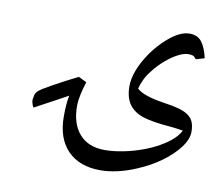

<svg xmlns="http://www.w3.org/2000/svg" viewBox="-70 -559 892 770"><g transform="rotate(10 376.5 -174.0)"><path d="M384 127Q299 127 251 78Q203 29 203 -61Q203 -85 204.5 -106Q206 -127 210 -146Q177 -128 144 -110Q111 -92 77 -74Q68 -89 68 -105Q70 -118 71.5 -124.5Q73 -131 80 -139Q85 -145 100.5 -154.5Q116 -164 138.5 -176.5Q161 -189 186 -202Q211 -215 235 -227L268 -211Q259 -183 253.5 -157.5Q248 -132 248 -111Q248 -38 284.5 3Q321 44 387 44Q423 44 465 35.5Q507 27 547.5 11.5Q588 -4 619 -24Q643 -39 659 -55Q675 -71 683 -87Q670 -89 657 -91Q644 -93 630 -94Q555 -100 517.5 -112.5Q480 -125 460 -153Q441 -181 441 -226Q441 -257 455.5 -294Q470 -331 496 -367.5Q522 -404 554 -432Q603 -475 642 -475Q676 -475 693 -452Q710 -429 719 -388L684 -378Q677 -388 670.5 -390.5Q664 -393 651 -393Q634 -393 610 -380.5Q586 -368 561 -346.5Q536 -325 516 -299Q500 -279 491 -260Q482 -241 477 -222Q491 -209 519 -199.5Q547 -190 587 -184Q623 -179 647.5 -172.5Q672 -166 687 -156Q704 -145 711 -128.5Q718 -112 718 -88Q718 -58 692.5 -24Q667 10 624.5 41Q582 72 529 94Q451 127 384 127Z"/></g></svg>

Font: Noto Naskh Arabic UI
Style: Regular
Weight: 400
Designer: Monotype Design Team, David Williams, Mohamad Dakak and Nizar Qandah
Foundry: Monotype Imaging Inc.
Version: Version 2.014